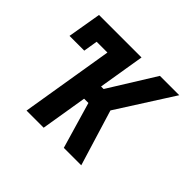

<svg xmlns="http://www.w3.org/2000/svg" viewBox="-128 -693 856 856"><g transform="rotate(45 300.0 -265.0)"><path d="M127 0 199 -438H131L120 -371H27L54 -530H322L286 -311H302L438 -530H560L391 -265L472 0H362L298 -219H271L235 0Z"/></g></svg>

Font: Iosevka Curly Slab SmBdEx
Style: Italic
Weight: 600
Width: 7
Italic angle: -9°
Monospace: yes
Designer: Belleve Invis
Foundry: Belleve Invis
Version: Version 11.1.0; ttfautohint (v1.8.3)